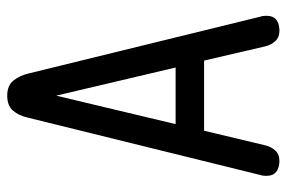

<svg xmlns="http://www.w3.org/2000/svg" viewBox="-153 -650 806 540"><g transform="rotate(-90 250.0 -380.0)"><path d="M67.4 2.9Q48.8 2.9 37.1 -5.9Q25.4 -14.6 25.4 -34.2Q25.4 -36.1 25.9 -42Q26.4 -47.9 27.3 -48.8L189.5 -706.1Q195.3 -731.4 209.5 -747.1Q223.6 -762.7 251 -762.7Q279.3 -762.7 293.5 -745.1Q307.6 -727.5 313.5 -702.1L473.6 -48.8Q474.6 -47.9 475.1 -42Q475.6 -36.1 475.6 -34.2Q475.6 -14.6 464.4 -5.9Q453.1 2.9 433.6 2.9Q415 2.9 404.3 -8.8Q393.6 -20.5 389.6 -37.1L349.6 -209H152.3L111.3 -37.1Q107.4 -20.5 96.7 -8.8Q85.9 2.9 67.4 2.9ZM170.9 -289.1H330.1L251 -625Z"/></g></svg>

Font: Kosugi Maru
Style: Regular
Weight: 400
Designer: MOTOYA
Version: Version 4.002